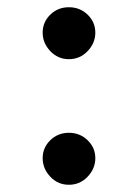

<svg xmlns="http://www.w3.org/2000/svg" viewBox="-20 -506 363 536"><path d="M99.1 -64.5Q99.1 -93.8 120.4 -114.5Q141.6 -135.3 172.4 -135.3Q203.1 -135.3 224.6 -114.5Q246.1 -93.8 246.1 -64.5Q246.1 -35.2 224.6 -12.7Q203.1 9.8 172.4 9.8Q141.6 9.8 120.4 -12.7Q99.1 -35.2 99.1 -64.5ZM99.1 -415Q99.1 -444.3 120.4 -465.1Q141.6 -485.8 172.4 -485.8Q203.1 -485.8 224.6 -465.1Q246.1 -444.3 246.1 -415Q246.1 -385.7 224.6 -363.3Q203.1 -340.8 172.4 -340.8Q141.6 -340.8 120.4 -363.3Q99.1 -385.7 99.1 -415Z"/></svg>

Font: Gelasio Medium
Style: Regular
Weight: 500
Designer: Eben Sorkin
Foundry: Eben Sorkin
Version: Version 1.008